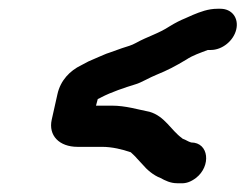

<svg xmlns="http://www.w3.org/2000/svg" viewBox="-20 -480 560 438"><path d="M483 -460H476C455 -460 437 -453 420 -446L402 -438C392 -434 380 -428 367 -420C341 -403 317 -397 290 -382C279 -376 273 -375 258 -370L230 -360C220 -357 213 -353 205 -350L182 -340L165 -331C140 -319 118 -297 111 -265L98 -207C90 -171 115 -145 157 -145H213C236 -145 260 -139 277 -133C278 -133 278 -133 279 -132C283 -128 288 -124 292 -119L305 -105C315 -93 330 -80 346 -74C357 -68 369 -62 384 -62H391C404 -61 415 -65 427 -74C462 -101 457 -155 416 -155C409 -157 404 -161 398 -163C397 -163 396 -164 395 -165C370 -183 356 -215 321 -225C295 -230 267 -239 235 -239H199L203 -254C206 -255 209 -257 211 -258C234 -270 264 -280 290 -288C301 -291 323 -304 336 -309C363 -320 380 -329 405 -344C420 -354 436 -359 454 -366H461C487 -366 513 -387 519 -413C525 -439 509 -460 483 -460Z"/></svg>

Font: Electronic
Style: ExBlkIt
Weight: 900
Version: Version 1.011